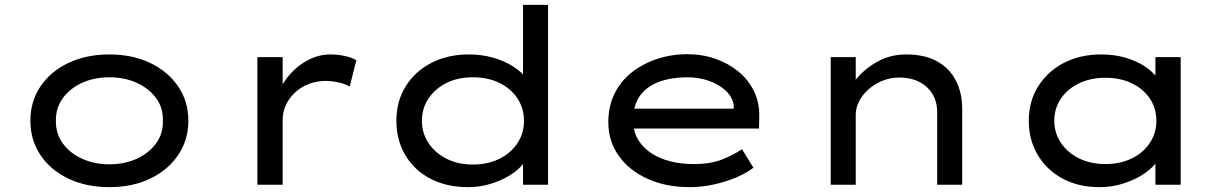

<svg xmlns="http://www.w3.org/2000/svg" viewBox="-20 -760 5042 790"><path d="M430 10Q335 10 261.5 -25Q188 -60 146.5 -122Q105 -184 105 -263Q105 -343 146.5 -404.5Q188 -466 261.5 -501Q335 -536 430 -536Q525 -536 598 -501Q671 -466 713 -404.5Q755 -343 755 -263Q755 -184 713 -122Q671 -60 598 -25Q525 10 430 10ZM430 -84Q493 -84 543 -107Q593 -130 622.5 -170.5Q652 -211 650 -263Q652 -316 622.5 -356Q593 -396 543 -419Q493 -442 430 -442Q368 -442 317.5 -419Q267 -396 238 -355.5Q209 -315 210 -263Q209 -211 238 -170.5Q267 -130 317.5 -107Q368 -84 430 -84Z M1039 0V-525H1143V-341L1118 -357Q1133 -406 1167 -447Q1201 -488 1246 -512Q1291 -536 1339 -536Q1370 -536 1399.5 -529.5Q1429 -523 1446 -512L1419 -404Q1400 -415 1372.5 -421Q1345 -427 1321 -427Q1281 -427 1248 -413.5Q1215 -400 1191.5 -377Q1168 -354 1155.5 -326Q1143 -298 1143 -268V0Z M1906 10Q1817 10 1750.5 -25Q1684 -60 1647.5 -122Q1611 -184 1611 -263Q1611 -343 1649 -404.5Q1687 -466 1754.5 -501Q1822 -536 1909 -536Q1962 -536 2008 -523Q2054 -510 2089 -488Q2124 -466 2143 -441Q2162 -416 2162 -391L2132 -389V-740H2235V0H2132V-139L2152 -134Q2152 -110 2132 -85Q2112 -60 2077.5 -38.5Q2043 -17 1998.5 -3.5Q1954 10 1906 10ZM1926 -83Q1988 -83 2035.5 -107Q2083 -131 2109.5 -171.5Q2136 -212 2136 -263Q2136 -314 2109.5 -354.5Q2083 -395 2035.5 -418.5Q1988 -442 1926 -442Q1864 -442 1817 -418.5Q1770 -395 1743 -354.5Q1716 -314 1716 -263Q1716 -212 1743 -171.5Q1770 -131 1817 -107Q1864 -83 1926 -83Z M2817 10Q2720 10 2644 -24.5Q2568 -59 2525.5 -119.5Q2483 -180 2483 -257Q2483 -322 2508 -373.5Q2533 -425 2578 -461Q2623 -497 2682.5 -517Q2742 -537 2808 -537Q2870 -537 2924 -518Q2978 -499 3019 -465Q3060 -431 3082.5 -384.5Q3105 -338 3104 -282L3103 -231H2573L2550 -313H3014L2999 -303V-327Q2994 -361 2966 -387Q2938 -413 2896.5 -427.5Q2855 -442 2808 -442Q2744 -442 2693.5 -424Q2643 -406 2614 -367Q2585 -328 2585 -264Q2585 -210 2616.5 -169.5Q2648 -129 2704.5 -107Q2761 -85 2834 -85Q2904 -85 2951.5 -104Q2999 -123 3033 -146L3080 -70Q3052 -48 3009.5 -30Q2967 -12 2917.5 -1Q2868 10 2817 10Z M3398 0V-525H3501V-388L3468 -383Q3488 -421 3522 -455.5Q3556 -490 3603.5 -513Q3651 -536 3709 -536Q3785 -536 3836 -507.5Q3887 -479 3913 -428.5Q3939 -378 3939 -313V0H3836V-299Q3836 -343 3815.5 -375Q3795 -407 3760.5 -424Q3726 -441 3682 -441Q3642 -441 3609 -427Q3576 -413 3551.5 -390.5Q3527 -368 3514 -341.5Q3501 -315 3501 -289V0H3450Q3427 0 3414 0Q3401 0 3398 0Z M4504 10Q4417 10 4351.5 -25.5Q4286 -61 4249.5 -123Q4213 -185 4213 -263Q4213 -343 4251.5 -404.5Q4290 -466 4357 -501Q4424 -536 4511 -536Q4564 -536 4609.5 -523Q4655 -510 4688.5 -488Q4722 -466 4741.5 -440Q4761 -414 4762 -388L4734 -389V-525H4838V0H4734V-139L4755 -136Q4754 -111 4733 -85.5Q4712 -60 4677 -38.5Q4642 -17 4597.5 -3.5Q4553 10 4504 10ZM4528 -85Q4590 -85 4637.5 -108.5Q4685 -132 4711.5 -172.5Q4738 -213 4738 -263Q4738 -314 4711.5 -354Q4685 -394 4637.5 -417Q4590 -440 4528 -440Q4467 -440 4419.5 -417Q4372 -394 4345 -354Q4318 -314 4318 -263Q4318 -213 4345 -172.5Q4372 -132 4419.5 -108.5Q4467 -85 4528 -85Z"/></svg>

Font: Lexend Peta
Style: Regular
Weight: 400
Designer: Bonnie Shaver-Troup, Thomas Jockin
Foundry: Lexend
Version: Version 1.007